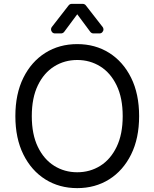

<svg xmlns="http://www.w3.org/2000/svg" viewBox="-20 -966 801 996"><path d="M59.7 -363.6Q59.7 -478.7 101.2 -562.5Q142.8 -646.3 215.2 -691.8Q287.6 -737.2 380.7 -737.2Q473.7 -737.2 546.2 -691.8Q618.6 -646.3 660.2 -562.5Q701.7 -478.7 701.7 -363.6Q701.7 -248.6 660.2 -164.8Q618.6 -81 546.2 -35.5Q473.7 9.9 380.7 9.9Q287.6 9.9 215.2 -35.5Q142.8 -81 101.2 -164.8Q59.7 -248.6 59.7 -363.6ZM616.5 -363.6Q616.5 -458.1 585 -523.1Q553.6 -588.1 500.2 -621.4Q446.7 -654.8 380.7 -654.8Q314.6 -654.8 261.2 -621.4Q207.7 -588.1 176.3 -523.1Q144.9 -458.1 144.9 -363.6Q144.9 -269.2 176.3 -204.2Q207.7 -139.2 261.2 -105.8Q314.6 -72.4 380.7 -72.4Q446.7 -72.4 500.2 -105.8Q553.6 -139.2 585 -204.2Q616.5 -269.2 616.5 -363.6ZM313.2 -801.1 380.7 -892 448.2 -801.1Q454.9 -792.6 464.8 -792.6H496.1Q505 -792.6 510.8 -799Q516.7 -805.4 516.7 -813.6Q516.7 -820.7 512.4 -826L425.4 -937.9Q422.6 -941.8 418.1 -943.9Q413.7 -946 408.7 -946H352.6Q342.3 -946 335.9 -937.9L248.9 -826Q244.7 -820.7 244.7 -813.6Q244.7 -805.4 250.5 -799Q256.4 -792.6 265.3 -792.6H296.5Q301.5 -792.6 305.9 -794.9Q310.4 -797.2 313.2 -801.1Z"/></svg>

Font: DeltaSans
Style: Regular
Weight: 400
Designer: Rasmus Andersson
Foundry: rsms
Version: Version 3.012